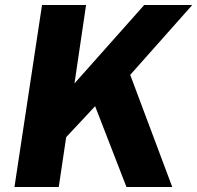

<svg xmlns="http://www.w3.org/2000/svg" viewBox="-20 -743 784 763"><path d="M37.5 0 147 -723H322L276 -411.5L553 -723H744L497.5 -445.5L664.5 0H482.5L358 -321L243 -198L213.5 0Z"/></svg>

Font: Public Sans Thin ExtraBold
Style: Italic
Weight: 800
Italic angle: -8°
Version: Version 2.001